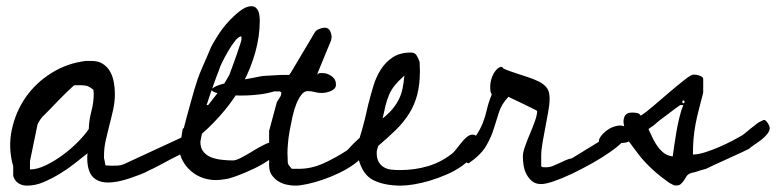

<svg xmlns="http://www.w3.org/2000/svg" viewBox="-20 -582 2437 603"><path d="M21.5 -29.3Q21.5 -32.2 21.5 -43.9Q21.5 -55.7 21.5 -59.6Q4.9 -118.2 17.1 -174.8Q29.3 -231.4 61 -276.9Q92.8 -322.3 142.1 -353Q191.4 -383.8 250 -390.6H267.6Q289.1 -390.6 303.2 -381.3Q317.4 -372.1 325.7 -357.4Q334 -342.8 337.4 -324.2Q340.8 -305.7 340.8 -287.1Q340.8 -261.7 335.4 -237.8Q330.1 -213.9 323.7 -189.5Q317.4 -165 312 -141.1Q306.6 -117.2 306.6 -90.8V-85Q307.6 -83 309.1 -73.7Q310.5 -64.5 311.5 -62.5Q313.5 -62.5 321.3 -62Q329.1 -61.5 331.1 -61.5Q340.8 -61.5 350.1 -62Q359.4 -62.5 369.1 -66.4L554.7 -152.3Q555.7 -152.3 558.1 -152.8Q560.5 -153.3 561.5 -153.3Q571.3 -153.3 577.6 -147.5Q584 -141.6 584 -131.8Q584 -127 583.5 -122.6Q583 -118.2 578.1 -114.3Q571.3 -109.4 553.2 -100.6Q535.2 -91.8 514.6 -81.1Q494.1 -70.3 476.1 -60.5Q458 -50.8 450.2 -47.9Q436.5 -40 419.9 -33.7Q403.3 -27.3 385.7 -21.5Q368.2 -15.6 351.1 -12.2Q334 -8.8 320.3 -8.8Q298.8 -8.8 285.2 -16.1Q271.5 -23.4 264.6 -35.6Q257.8 -47.9 255.4 -64.9Q252.9 -82 254.9 -100.6Q235.4 -85 212.9 -67.4Q190.4 -49.8 166 -35.2Q141.6 -20.5 116.2 -9.8Q90.8 1 64.5 1Q49.8 1 38.1 -6.3Q26.4 -13.7 21.5 -29.3ZM74.2 -49.8Q96.7 -49.8 124 -63Q151.4 -76.2 177.7 -95.7Q204.1 -115.2 225.6 -137.2Q247.1 -159.2 258.8 -176.8Q259.8 -206.1 267.1 -232.9Q274.4 -259.8 274.4 -288.1Q274.4 -290 273.9 -293.9Q273.4 -297.9 273.4 -299.8Q260.7 -310.5 252 -312.5Q243.2 -314.5 228.5 -314.5Q226.6 -314.5 220.2 -314.5Q213.9 -314.5 211.9 -313.5Q206.1 -308.6 192.4 -295.4Q178.7 -282.2 163.6 -266.6Q148.4 -251 135.3 -237.3Q122.1 -223.6 117.2 -218.8Q116.2 -218.8 113.3 -215.3Q110.4 -211.9 106.9 -207Q103.5 -202.1 101.1 -197.8Q98.6 -193.4 97.7 -190.4L74.2 -76.2Z M553.7 -176.8Q553.7 -176.8 555.2 -178.2Q556.6 -179.7 557.6 -180.7Q559.6 -189.5 565.4 -210.9Q571.3 -232.4 578.1 -257.3Q585 -282.2 591.3 -303.7Q597.7 -325.2 600.6 -333Q601.6 -336.9 606.9 -350.1Q612.3 -363.3 619.1 -378.9Q626 -394.5 632.8 -410.2Q639.6 -425.8 642.6 -433.6Q649.4 -447.3 663.6 -469.7Q677.7 -492.2 695.8 -512.2Q713.9 -532.2 733.4 -547.4Q752.9 -562.5 769.5 -562.5Q778.3 -562.5 783.7 -557.6Q789.1 -552.7 791.5 -546.4Q793.9 -540 794.9 -532.2Q795.9 -524.4 795.9 -518.6Q795.9 -467.8 781.7 -417.5Q767.6 -367.2 743.2 -321.3Q718.8 -275.4 685.1 -234.9Q651.4 -194.3 614.3 -162.1Q613.3 -159.2 611.8 -150.4Q610.4 -141.6 609.4 -137.7V-135.7Q609.4 -116.2 619.6 -104.5Q629.9 -92.8 644.5 -87.4Q659.2 -82 677.2 -80.1Q695.3 -78.1 711.9 -78.1Q720.7 -78.1 737.8 -86.9Q754.9 -95.7 772.9 -106.9Q791 -118.2 808.6 -127Q826.2 -135.7 835 -135.7Q843.8 -135.7 848.6 -129.9Q853.5 -124 853.5 -115.2Q853.5 -100.6 831.1 -84Q808.6 -67.4 779.3 -53.2Q750 -39.1 723.1 -29.3Q696.3 -19.5 687.5 -19.5Q658.2 -13.7 632.8 -19Q607.4 -24.4 588.9 -37.6Q570.3 -50.8 558.1 -69.8Q545.9 -88.9 543 -109.4ZM738.3 -467.8Q729.5 -467.8 718.3 -453.6Q707 -439.5 696.3 -420.9Q685.5 -402.3 677.2 -385.3Q668.9 -368.2 668 -362.3Q665 -355.5 659.2 -339.8Q653.3 -324.2 647.5 -307.1Q641.6 -290 636.2 -274.4Q630.9 -258.8 628.9 -252H633.8Q633.8 -252 639.6 -259.3Q645.5 -266.6 652.8 -276.4Q660.2 -286.1 668.5 -296.4Q676.8 -306.6 680.7 -313.5Q684.6 -319.3 691.4 -331.5Q698.2 -343.8 700.2 -346.7Q704.1 -357.4 710.9 -375.5Q717.8 -393.6 723.6 -411.1Q729.5 -428.7 733.9 -441.9Q738.3 -455.1 738.3 -457Z M849.6 -261.7Q851.6 -265.6 857.4 -273.9Q863.3 -282.2 863.3 -288.1V-291Q863.3 -292 861.3 -293.5Q859.4 -294.9 858.4 -294.9H840.8Q815.4 -287.1 783.7 -284.2Q752 -281.2 722.2 -282.2Q692.4 -283.2 670.9 -287.6Q649.4 -292 645.5 -297.9Q641.6 -303.7 660.2 -312Q678.7 -320.3 730.5 -329.1Q733.4 -329.1 743.7 -331.5Q753.9 -334 766.1 -335.9Q778.3 -337.9 789.1 -340.3Q799.8 -342.8 802.7 -342.8Q806.6 -343.8 819.3 -344.2Q832 -344.7 845.2 -345.7Q858.4 -346.7 870.6 -346.7Q882.8 -346.7 887.7 -346.7L892.6 -352.5L968.8 -480.5Q972.7 -487.3 982.9 -491.2Q993.2 -495.1 999 -495.1Q1011.7 -495.1 1016.6 -484.9Q1021.5 -474.6 1021.5 -464.8Q1021.5 -463.9 1021 -462.9Q1020.5 -461.9 1020.5 -460.9V-457L977.5 -352.5V-346.7Q979.5 -352.5 984.9 -352.5Q990.2 -352.5 993.2 -352.5Q1007.8 -352.5 1021.5 -342.8Q1035.2 -333 1035.2 -316.4Q1035.2 -308.6 1030.3 -303.7Q1025.4 -298.8 1018.6 -295.9Q1011.7 -293 1003.9 -291.5Q996.1 -290 990.2 -290Q978.5 -290 968.3 -293Q958 -295.9 946.3 -295.9Q935.5 -295.9 926.8 -284.7Q918 -273.4 910.6 -255.4Q903.3 -237.3 898.4 -214.8Q893.6 -192.4 889.6 -170.9Q885.7 -149.4 884.3 -130.9Q882.8 -112.3 882.8 -102.5Q882.8 -98.6 883.3 -86.9Q883.8 -75.2 883.8 -71.3Q884.8 -65.4 888.7 -61Q892.6 -56.6 896.5 -51.8H918.9Q958 -51.8 996.6 -69.3Q1035.2 -86.9 1069.3 -109.4Q1071.3 -110.4 1078.6 -118.7Q1085.9 -127 1094.7 -135.3Q1103.5 -143.6 1110.8 -150.4Q1118.2 -157.2 1121.1 -157.2Q1127.9 -157.2 1133.8 -150.4Q1139.6 -143.6 1139.6 -135.7Q1139.6 -117.2 1126.5 -99.6Q1113.3 -82 1092.8 -66.9Q1072.3 -51.8 1045.9 -39.1Q1019.5 -26.4 993.7 -17.6Q967.8 -8.8 944.8 -3.9Q921.9 1 907.2 1Q893.6 1 878.9 -2.4Q864.3 -5.9 852.5 -13.7Q840.8 -21.5 833 -33.2Q825.2 -44.9 825.2 -62.5V-170.9Z M1110.4 -152.3Q1112.3 -158.2 1116.7 -173.3Q1121.1 -188.5 1125.5 -206.1Q1129.9 -223.6 1133.3 -239.7Q1136.7 -255.9 1138.7 -261.7Q1144.5 -285.2 1152.8 -312.5Q1161.1 -339.8 1175.8 -363.3Q1190.4 -386.7 1213.4 -401.9Q1236.3 -417 1270.5 -417Q1283.2 -417 1288.6 -407.7Q1293.9 -398.4 1297.9 -387.7Q1297.9 -383.8 1298.3 -373.5Q1298.8 -363.3 1298.8 -359.4Q1298.8 -317.4 1290.5 -285.2Q1282.2 -252.9 1265.1 -225.6Q1248 -198.2 1223.6 -174.3Q1199.2 -150.4 1168 -124Q1167 -121.1 1165 -114.3Q1163.1 -107.4 1163.1 -104.5V-102.5Q1163.1 -85 1168.9 -74.2Q1174.8 -63.5 1185.1 -57.1Q1195.3 -50.8 1208.5 -49.3Q1221.7 -47.9 1237.3 -47.9Q1283.2 -47.9 1325.2 -60.5Q1367.2 -73.2 1402.3 -101.6Q1407.2 -106.4 1414.6 -115.7Q1421.9 -125 1429.7 -134.8Q1437.5 -144.5 1446.3 -151.9Q1455.1 -159.2 1464.8 -159.2Q1474.6 -159.2 1476.6 -151.4Q1478.5 -143.6 1478.5 -135.7Q1478.5 -114.3 1465.3 -95.2Q1452.1 -76.2 1431.2 -61Q1410.2 -45.9 1383.3 -34.2Q1356.4 -22.5 1330.1 -14.6Q1303.7 -6.8 1279.8 -2.9Q1255.9 1 1239.3 1Q1187.5 1 1152.8 -16.1Q1118.2 -33.2 1105.5 -85ZM1250 -344.7Q1230.5 -327.1 1219.2 -313Q1208 -298.8 1201.7 -283.7Q1195.3 -268.6 1190.9 -251Q1186.5 -233.4 1181.6 -210Q1200.2 -224.6 1212.4 -239.3Q1224.6 -253.9 1232.4 -269.5Q1240.2 -285.2 1244.1 -303.2Q1248 -321.3 1250 -344.7Z M1434.6 -116.2Q1461.9 -136.7 1475.1 -156.2Q1488.3 -175.8 1496.1 -195.3Q1503.9 -214.8 1508.8 -236.8Q1513.7 -258.8 1524.4 -285.2Q1520.5 -292 1520 -297.4Q1519.5 -302.7 1519.5 -310.5Q1519.5 -318.4 1522 -329.1Q1524.4 -339.8 1529.3 -349.1Q1534.2 -358.4 1541 -365.2Q1547.9 -372.1 1557.6 -372.1Q1556.6 -368.2 1568.8 -363.3Q1581.1 -358.4 1599.1 -352.5Q1617.2 -346.7 1637.7 -339.8Q1658.2 -333 1673.8 -325.2Q1691.4 -315.4 1698.7 -304.2Q1706.1 -293 1706.1 -272.5Q1706.1 -253.9 1701.7 -230.5Q1697.3 -207 1692.9 -183.1Q1688.5 -159.2 1684.1 -135.3Q1679.7 -111.3 1679.7 -91.8V-66.4Q1678.7 -57.6 1684.1 -57.1Q1689.5 -56.6 1694.3 -56.6Q1706.1 -56.6 1715.8 -60.5Q1725.6 -64.5 1735.8 -69.3Q1746.1 -74.2 1755.9 -78.6Q1765.6 -83 1776.4 -85L1862.3 -137.7Q1866.2 -144.5 1872.6 -148.9Q1878.9 -153.3 1884.8 -157.2Q1894.5 -163.1 1908.2 -173.8Q1915 -179.7 1922.9 -185.5H1952.1Q1955.1 -185.5 1956.1 -179.7Q1957 -173.8 1957 -170.9Q1957 -159.2 1940.4 -141.6Q1923.8 -124 1897.5 -105.5Q1871.1 -86.9 1838.9 -68.8Q1806.6 -50.8 1775.9 -36.1Q1745.1 -21.5 1719.2 -12.7Q1693.4 -3.9 1679.7 -3.9Q1662.1 -3.9 1651.4 -12.7Q1640.6 -21.5 1633.8 -34.2Q1627 -46.9 1624.5 -62Q1622.1 -77.1 1622.1 -91.8Q1622.1 -102.5 1628.9 -122.1Q1635.7 -141.6 1644.5 -162.1Q1653.3 -182.6 1660.2 -202.1Q1667 -221.7 1667 -233.4Q1667 -234.4 1652.8 -241.2Q1638.7 -248 1622.1 -256.3Q1605.5 -264.6 1591.3 -271Q1577.1 -277.3 1577.1 -278.3Q1555.7 -255.9 1547.4 -230.5Q1539.1 -205.1 1530.8 -177.7Q1522.5 -150.4 1506.3 -123Q1490.2 -95.7 1452.1 -69.3Q1451.2 -69.3 1447.8 -70.3Q1444.3 -71.3 1440.9 -75.7Q1437.5 -80.1 1435.5 -89.4Q1433.6 -98.6 1434.6 -116.2Z M1955.1 -137.7Q1947.3 -133.8 1938.5 -133.3Q1929.7 -132.8 1920.9 -132.8Q1912.1 -132.8 1903.3 -132.3Q1894.5 -131.8 1885.7 -127.9Q1869.1 -126 1864.3 -130.4Q1859.4 -134.8 1861.3 -142.6Q1863.3 -150.4 1872.1 -160.2Q1880.9 -169.9 1892.1 -176.8Q1903.3 -183.6 1916.5 -186.5Q1929.7 -189.5 1940.4 -185.5Q1935.5 -203.1 1941.4 -215.8Q1947.3 -228.5 1964.8 -228.5Q1973.6 -228.5 1981 -227.1Q1988.3 -225.6 1992.2 -218.8Q2006.8 -227.5 2031.2 -248.5Q2055.7 -269.5 2081.5 -291.5Q2107.4 -313.5 2128.9 -330.6Q2150.4 -347.7 2158.2 -347.7Q2161.1 -347.7 2166 -347.2Q2170.9 -346.7 2176.3 -344.7Q2181.6 -342.8 2185.1 -340.3Q2188.5 -337.9 2188.5 -333V-291Q2181.6 -263.7 2175.3 -239.7Q2168.9 -215.8 2164.6 -192.9Q2160.2 -169.9 2158.2 -146.5Q2156.2 -123 2156.2 -96.7Q2171.9 -96.7 2193.8 -103.5Q2215.8 -110.4 2238.3 -120.1Q2260.7 -129.9 2280.3 -140.1Q2299.8 -150.4 2311.5 -157.2Q2313.5 -158.2 2320.3 -164.1Q2327.1 -169.9 2335 -176.3Q2342.8 -182.6 2350.1 -188Q2357.4 -193.4 2359.4 -195.3Q2361.3 -197.3 2369.1 -200.7Q2377 -204.1 2377.9 -205.1Q2381.8 -206.1 2385.3 -202.6Q2388.7 -199.2 2391.6 -194.8Q2394.5 -190.4 2396 -186Q2397.5 -181.6 2397.5 -180.7Q2397.5 -170.9 2389.6 -161.1Q2381.8 -151.4 2371.1 -143.1Q2360.4 -134.8 2349.1 -127.4Q2337.9 -120.1 2332 -114.3Q2324.2 -110.4 2305.2 -101.6Q2286.1 -92.8 2264.6 -83Q2243.2 -73.2 2224.1 -64.5Q2205.1 -55.7 2197.3 -51.8Q2195.3 -50.8 2188.5 -49.3Q2181.6 -47.9 2173.8 -44.9Q2166 -42 2158.7 -40.5Q2151.4 -39.1 2149.4 -38.1Q2140.6 -35.2 2136.2 -28.3Q2131.8 -21.5 2127.4 -14.6Q2123 -7.8 2116.7 -2.9Q2110.4 2 2096.7 0Q2095.7 -1 2088.4 -4.4Q2081.1 -7.8 2079.1 -9.8Q2055.7 -26.4 2039.1 -41Q2022.5 -55.7 2008.8 -69.8Q1995.1 -84 1982.9 -100.6Q1970.7 -117.2 1955.1 -137.7ZM2016.6 -176.8Q2023.4 -162.1 2029.8 -148.4Q2036.1 -134.8 2044.9 -122.6Q2053.7 -110.4 2064.9 -101.6Q2076.2 -92.8 2092.8 -90.8Q2094.7 -105.5 2097.7 -126Q2100.6 -146.5 2104.5 -168.9Q2108.4 -191.4 2113.8 -213.4Q2119.1 -235.4 2126 -252H2116.2Q2100.6 -241.2 2086.9 -230.5Q2074.2 -220.7 2061.5 -211.4Q2048.8 -202.1 2041 -195.3Q2040 -194.3 2038.1 -192.4Q2036.1 -190.4 2035.2 -190.4Q2034.2 -188.5 2026.4 -183.6Q2018.6 -178.7 2016.6 -176.8ZM2126 -266.6Q2123 -266.6 2123 -262.2Q2123 -257.8 2126 -257.8Q2129.9 -257.8 2129.9 -262.2Q2129.9 -266.6 2126 -266.6Z"/></svg>

Font: Cedarville Cursive
Style: Regular
Weight: 400
Designer: Kimberly Geswein
Foundry: Kimberly Geswein
Version: Version 1.001 2010